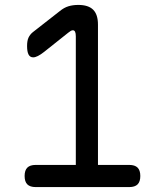

<svg xmlns="http://www.w3.org/2000/svg" viewBox="-20 -760 640 780"><path d="M288 -40V-612Q288 -625 285 -631Q282 -637 276 -637Q272 -637 267.5 -634.5Q263 -632 257 -627L159 -549Q145 -538 134 -532.5Q123 -527 115 -527Q102 -527 96 -538.5Q90 -550 90 -573Q90 -595 96 -607.5Q102 -620 113 -629L223 -715Q240 -729 258 -734.5Q276 -740 298 -740Q339 -740 358.5 -720.5Q378 -701 378 -660V-40ZM125 0Q102 0 91 -11Q80 -22 80 -45Q80 -68 91 -79Q102 -90 125 -90H505Q528 -90 539 -79Q550 -68 550 -45Q550 -22 539 -11Q528 0 505 0Z"/></svg>

Font: Maple Mono
Style: Regular
Weight: 400
Monospace: yes
Designer: subframe7536
Version: Version 7.300